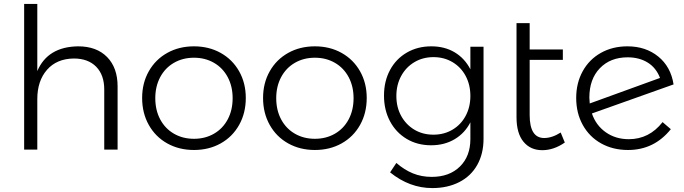

<svg xmlns="http://www.w3.org/2000/svg" viewBox="-20 -762 3486 978"><path d="M579 -322V0H511V-306Q511 -380 470 -422Q429 -464 356 -464Q269 -463 219.5 -406.5Q170 -350 170 -257V0H103V-742H170V-400Q223 -524 378 -526Q472 -526 525.5 -471.5Q579 -417 579 -322Z M1232 -263Q1232 -186 1198 -125.5Q1164 -65 1104 -31.5Q1044 2 968 2Q892 2 832 -31.5Q772 -65 738 -125.5Q704 -186 704 -263Q704 -339 738 -399Q772 -459 832 -492.5Q892 -526 968 -526Q1044 -526 1104 -492.5Q1164 -459 1198 -399Q1232 -339 1232 -263ZM771 -262Q771 -201 796 -154Q821 -107 866 -81Q911 -55 968 -55Q1025 -55 1070 -81Q1115 -107 1140 -154Q1165 -201 1165 -262Q1165 -322 1140 -369Q1115 -416 1070 -442Q1025 -468 968 -468Q911 -468 866 -442Q821 -416 796 -369Q771 -322 771 -262Z M1848 -263Q1848 -186 1814 -125.5Q1780 -65 1720 -31.5Q1660 2 1584 2Q1508 2 1448 -31.5Q1388 -65 1354 -125.5Q1320 -186 1320 -263Q1320 -339 1354 -399Q1388 -459 1448 -492.5Q1508 -526 1584 -526Q1660 -526 1720 -492.5Q1780 -459 1814 -399Q1848 -339 1848 -263ZM1387 -262Q1387 -201 1412 -154Q1437 -107 1482 -81Q1527 -55 1584 -55Q1641 -55 1686 -81Q1731 -107 1756 -154Q1781 -201 1781 -262Q1781 -322 1756 -369Q1731 -416 1686 -442Q1641 -468 1584 -468Q1527 -468 1482 -442Q1437 -416 1412 -369Q1387 -322 1387 -262Z M2443 -524V-55Q2443 21 2411 78Q2379 135 2319.5 165.5Q2260 196 2182 196Q2066 196 1967 116L1999 68Q2039 103 2083 121Q2127 139 2179 139Q2269 139 2322.5 86.5Q2376 34 2376 -54V-139Q2348 -84 2296 -53Q2244 -22 2176 -22Q2106 -22 2051.5 -54.5Q1997 -87 1966.5 -144.5Q1936 -202 1936 -275Q1936 -348 1966.5 -405Q1997 -462 2052 -494Q2107 -526 2177 -526Q2245 -526 2296 -495.5Q2347 -465 2376 -409V-524ZM2376 -273Q2376 -330 2352 -375Q2328 -420 2285 -445.5Q2242 -471 2188 -471Q2134 -471 2091 -445.5Q2048 -420 2023.5 -375Q1999 -330 1999 -273Q1999 -216 2023.5 -171.5Q2048 -127 2090.5 -101.5Q2133 -76 2188 -76Q2242 -76 2285 -101.5Q2328 -127 2352 -172Q2376 -217 2376 -273Z M2857 -36Q2801 3 2742 3Q2682 3 2646.5 -40Q2611 -83 2611 -165V-644H2678V-510H2847V-457H2678V-176Q2678 -59 2752 -59Q2792 -59 2836 -87Z M3355 -140 3397 -104Q3312 2 3179 2Q3102 2 3042 -31.5Q2982 -65 2948.5 -125.5Q2915 -186 2915 -263Q2915 -339 2948 -399Q2981 -459 3040.5 -492.5Q3100 -526 3176 -526Q3269 -526 3333 -474Q3397 -422 3411 -332L2995 -184Q3016 -123 3066 -88Q3116 -53 3183 -53Q3287 -53 3355 -140ZM2982 -265Q2982 -255 2984 -235L3342 -365Q3322 -417 3279 -443.5Q3236 -470 3177 -470Q3089 -470 3035.5 -414.5Q2982 -359 2982 -265Z"/></svg>

Font: TypoPRO Montserrat Alternates
Style: Regular
Weight: 300
Designer: Julieta Ulanovsky
Foundry: Julieta Ulanovsky
Version: Version 6.001